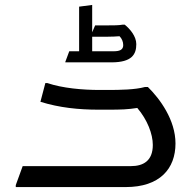

<svg xmlns="http://www.w3.org/2000/svg" viewBox="-20 -759 792 779"><path d="M533 -580C533 -612 507 -642 486 -659H478C463 -656 438 -656 415 -656H366L354 -628V-739L301 -732V-551H261L245 -508V-506H432C516 -506 533 -539 533 -580ZM415 -610C433 -610 452 -611 465 -612C474 -603 480 -590 480 -576C480 -556 464 -551 441 -551H354V-610ZM580 -406H568C528 -395 468 -394 416 -394H384C316 -394 234 -401 172 -422H164L144 -346C221 -322 299 -314 380 -314H416C474 -314 498 -315 537 -321C578 -273 600 -215 600 -171C600 -106 561 -85 511 -85H72L44 -8V0H490C628 0 692 -74 692 -177C692 -272 629 -358 580 -406Z"/></svg>

Font: Kufam Arabic Latin Roman Normal
Style: Regular
Weight: 400
Designer: Wael Morcos & Artur Schmal
Version: Version 1.200;PS 001.200;hotconv 1.0.88;makeotf.lib2.5.64775